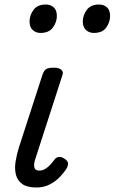

<svg xmlns="http://www.w3.org/2000/svg" viewBox="-20 -815 508 851"><path d="M142 16Q100 16 78.5 0.5Q57 -15 50.5 -41Q44 -67 49 -98.5Q54 -130 64 -162L168 -483Q175 -503 185 -509Q195 -515 218 -515Q241 -515 251.5 -506Q262 -497 257 -483L138 -115Q133 -102 131.5 -89Q130 -76 134.5 -67.5Q139 -59 154 -59Q168 -59 180 -66Q192 -73 202.5 -84.5Q213 -96 221 -107Q227 -116 238.5 -119Q250 -122 265 -112Q281 -102 281.5 -91.5Q282 -81 276 -70Q266 -53 247 -32.5Q228 -12 201.5 2Q175 16 142 16ZM159 -669Q139 -669 125 -682Q111 -695 111 -720Q111 -747 128.5 -771Q146 -795 183 -795Q204 -795 218 -782.5Q232 -770 232 -744Q232 -717 214.5 -693Q197 -669 159 -669ZM396 -669Q375 -669 361 -682Q347 -695 347 -720Q347 -747 364.5 -771Q382 -795 419 -795Q440 -795 454 -782.5Q468 -770 468 -744Q468 -717 451 -693Q434 -669 396 -669Z"/></svg>

Font: Playwrite DK Loopet
Style: Regular
Weight: 400
Designer: Veronika Burian, José Scaglione
Foundry: TypeTogether
Version: Version 1.002